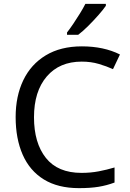

<svg xmlns="http://www.w3.org/2000/svg" viewBox="-20 -964 672 994"><path d="M403 -645Q288 -645 222 -568Q156 -491 156 -357Q156 -224 217.5 -146.5Q279 -69 402 -69Q449 -69 491 -77Q533 -85 573 -97V-19Q533 -4 490.5 3Q448 10 389 10Q280 10 207 -35Q134 -80 97.5 -163Q61 -246 61 -358Q61 -466 100.5 -548.5Q140 -631 217 -677.5Q294 -724 404 -724Q517 -724 601 -682L565 -606Q532 -621 491.5 -633Q451 -645 403 -645ZM528 -934Q516 -916 491 -887.5Q466 -859 437.5 -830.5Q409 -802 385 -784H327V-796Q342 -815 359.5 -841Q377 -867 394 -894.5Q411 -922 422 -944H528Z"/></svg>

Font: Noto Sans Meroitic
Style: Regular
Weight: 400
Designer: Monotype Design Team
Foundry: Monotype Imaging Inc.
Version: Version 2.002; ttfautohint (v1.8.4.7-5d5b)